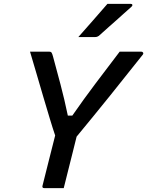

<svg xmlns="http://www.w3.org/2000/svg" viewBox="-20 -965 755 985"><path d="M307 0H207Q195 0 198 -12Q214 -77 230.5 -141.5Q247 -206 263 -270Q251 -305 235.5 -356.5Q220 -408 202.5 -467Q185 -526 167.5 -586.5Q150 -647 134 -700H233Q241 -700 244.5 -695Q248 -690 252 -675Q271 -605 290.5 -531.5Q310 -458 328 -372H351Q410 -457 471.5 -538.5Q533 -620 594 -700H705Q711 -700 714 -695Q717 -690 712 -684Q629 -579 544 -473.5Q459 -368 373 -264Q363 -222 352.5 -181.5Q342 -141 332 -100Q326 -75 319.5 -50Q313 -25 307 0ZM531 -945H652Q658 -945 659 -940Q660 -935 654 -930Q630 -909 612.5 -893Q595 -877 578 -862Q561 -847 539.5 -828Q518 -809 487 -781Q484 -779 479.5 -777Q475 -775 469 -775H382Q421 -819 456 -859Q491 -899 531 -945Z"/></svg>

Font: Recursive Sn Lnr St Med
Style: Italic
Weight: 500
Italic angle: -15°
Version: Version 1.079;hotconv 1.0.112;makeotfexe 2.5.65598; ttfautoh